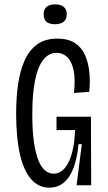

<svg xmlns="http://www.w3.org/2000/svg" viewBox="-20 -849 494 880"><path d="M206 11Q156 11 122 -28.5Q88 -68 71 -143.5Q54 -219 54 -329Q54 -399 62.5 -460.5Q71 -522 92 -570Q113 -618 149.5 -645Q186 -672 243 -672Q292 -672 323 -652Q354 -632 369.5 -597Q385 -562 389.5 -518.5Q394 -475 389 -428L319 -423Q326 -488 317 -528.5Q308 -569 287.5 -588Q267 -607 240 -607Q204 -607 179 -576Q154 -545 141 -482.5Q128 -420 128 -325Q128 -250 135.5 -198Q143 -146 156 -114Q169 -82 187 -67.5Q205 -53 225 -53Q254 -53 275.5 -77Q297 -101 309.5 -146Q322 -191 324 -253H239V-314H397V-233L398 0H331L355 -188H340Q334 -126 317.5 -81Q301 -36 273 -12.5Q245 11 206 11ZM232 -738Q206 -738 193 -749Q180 -760 180 -784Q180 -806 193.5 -817.5Q207 -829 232 -829Q258 -829 272 -817.5Q286 -806 286 -784Q286 -761 272 -749.5Q258 -738 232 -738Z"/></svg>

Font: Bricolage Grotesque 24pt Condensed Light
Style: Regular
Weight: 300
Width: 3
Designer: Mathieu Triay
Foundry: Atelier Triay
Version: Version 1.001;gftools[0.9.33.dev8+g029e19f]